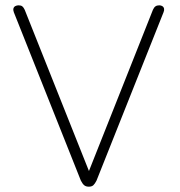

<svg xmlns="http://www.w3.org/2000/svg" viewBox="-20 -696 677 722"><path d="M284 -17 32 -650Q29 -658 30.5 -664Q32 -670 37.5 -673Q43 -676 50 -676Q59 -676 64 -672Q69 -668 73 -659L326 -24H303L555 -659Q559 -668 564.5 -672Q570 -676 579 -676Q586 -676 591 -672.5Q596 -669 597 -663Q598 -657 595 -650L343 -17Q337 -5 331 0.5Q325 6 314 6Q303 6 296.5 0.5Q290 -5 284 -17Z"/></svg>

Font: SN Pro Thin
Style: Regular
Weight: 200
Designer: Tobias Whetton
Foundry: Supernotes
Version: Version 1.003;Glyphs 3.3 (3324)